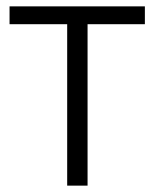

<svg xmlns="http://www.w3.org/2000/svg" viewBox="-20 -583 489 603"><path d="M191 -507V0H255V-507H435V-563H10V-507Z"/></svg>

Font: OSH Darker Grotesque Medium
Style: Regular
Weight: 500
Designer: Gabriel Lam
Foundry: TypeRant
Version: Version 1.000;Glyphs 3.1.1 (3148)